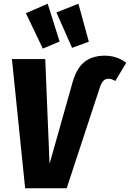

<svg xmlns="http://www.w3.org/2000/svg" viewBox="-20 -1011 698 1031"><path d="M44 -694H223L246 -131L366 -556Q388 -641 431 -676.5Q474 -712 543 -712Q607 -712 658 -674L599 -576Q580 -588 563 -588Q547 -588 536.5 -578.5Q526 -569 517 -544L338 0H115ZM300 -788 210 -750 119 -940 236 -991ZM457 -787 367 -754 283 -944 401 -991Z"/></svg>

Font: Fira Sans Condensed ExtraBold
Style: Italic
Weight: 800
Width: 3
Italic angle: -8°
Designer: bBox Type GmbH & Carrois Corporate GbR & Edenspiekermann AG
Foundry: bBox Type GmbH & Carrois Corporate GbR & Edenspiekermann AG
Version: Version 4.301